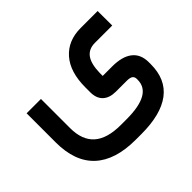

<svg xmlns="http://www.w3.org/2000/svg" viewBox="-138 -573 980 980"><g transform="rotate(-45 352.0 -83.0)"><path d="M344.7 -152.3Q344.7 -263.7 397.7 -323.7Q450.7 -383.8 542 -383.8H654.8H664.6V-374L665 -288.6V-278.8H655.3H539.6Q495.6 -278.8 472.9 -248.3Q450.2 -217.8 448.7 -152.3V-131.3H517.1Q588.9 -131.3 626.7 -101.8Q664.6 -72.3 664.6 -14.2V0Q664.6 108.9 592 163.6Q519.5 218.3 378.4 218.3H337.4Q190.4 218.3 114.7 147.9Q39.1 77.6 39.1 -61V-261.2V-271H48.8H132.8H142.6V-261.2V-61Q142.6 25.9 190.7 68.6Q238.8 111.3 337.4 111.3H378.4Q561 111.3 561 8.8V2.9Q561 -12.2 551.3 -19.5Q541.5 -26.9 517.1 -26.9H439.9Q394.5 -26.9 369.6 -50Q344.7 -73.2 344.7 -117.2Z"/></g></svg>

Font: Shabnam Medium WOL
Style: Medium-WOL
Weight: 500
Foundry: DejaVu fonts team - Redesigned by Saber Rastikerdar - Based on Vazir font
Version: Version 5.0.0